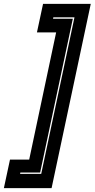

<svg xmlns="http://www.w3.org/2000/svg" viewBox="-87 -770 488 990"><path d="M179 200H-67L-35.5 53H63.5L202.5 -603H103.5L135 -750H381ZM125.5 126.5 297 -680.5H188L186.5 -673.5H288.5L120 119.5H18L16.5 126.5Z"/></svg>

Font: Tourney Expanded ExtraBold
Style: Italic
Weight: 800
Width: 7
Italic angle: -12°
Designer: Tyler Finck
Foundry: Etcetera Type Co
Version: Version 1.010; ttfautohint (v1.8.3)